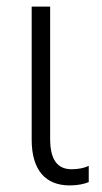

<svg xmlns="http://www.w3.org/2000/svg" viewBox="-20 -552 310 582"><path d="M191 10C216 10 234 6 249 0V-49C233 -42 216 -39 197 -39C154 -39 132 -68 132 -131V-532H76V-129C76 -35 119 10 191 10Z"/></svg>

Font: Noto Sans SemiCondensed Light
Style: Regular
Weight: 300
Width: 4
Designer: Monotype Design Team
Foundry: Monotype Imaging Inc.
Version: Version 2.013